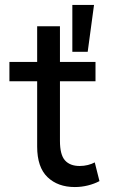

<svg xmlns="http://www.w3.org/2000/svg" viewBox="-20 -740 463 775"><path d="M282 15Q213.5 15 171.8 -25Q130 -65 130 -148.5V-634H222V-490H365.5V-412H222V-171.5Q222 -115.5 242.2 -92.8Q262.5 -70 301.5 -70Q319 -70 334.8 -74Q350.5 -78 362.5 -84.5L381.5 -9Q361 2 335 8.5Q309 15 282 15ZM18 -412V-490H144V-412ZM272 -531V-720H359.5L334 -531Z"/></svg>

Font: Geologica Thin Roman Light
Style: Regular
Weight: 300
Version: Version 1.010;gftools[0.9.28]